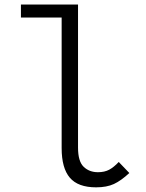

<svg xmlns="http://www.w3.org/2000/svg" viewBox="-20 -810 640 844"><path d="M251 -159V-733H72V-790H323V-161Q323 -100.5 347.8 -76.8Q372.5 -53 410.5 -53Q439.5 -53 460 -64Q480.5 -75 502 -98L548.5 -49.5Q512.5 -16 480.8 -1.2Q449 13.5 402.5 13.5Q323 13.5 287 -28.8Q251 -71 251 -159Z"/></svg>

Font: JuliaMono Light
Style: Regular
Weight: 300
Monospace: yes
Designer: cormullion
Foundry: corm
Version: Version 0.054; ttfautohint (v1.8.4)